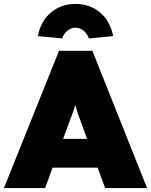

<svg xmlns="http://www.w3.org/2000/svg" viewBox="-40 -959 770 979"><path d="M-20 0 261 -700H431L710 0H496L458 -104H228L190 0ZM302 -306 282 -251H404L384 -306Q369 -346 360 -371.5Q351 -397 344 -424Q336 -397 326.5 -371.5Q317 -346 302 -306ZM277 -763 153 -775Q168 -852 220 -895.5Q272 -939 345 -939Q418 -939 470 -895.5Q522 -852 537 -775L413 -763Q404 -789 385 -803.5Q366 -818 345 -818Q324 -818 305 -803.5Q286 -789 277 -763Z"/></svg>

Font: Lexend Black
Style: Regular
Weight: 900
Designer: Bonnie Shaver-Troup, Thomas Jockin
Foundry: Lexend
Version: Version 1.007; ttfautohint (v1.8.3)